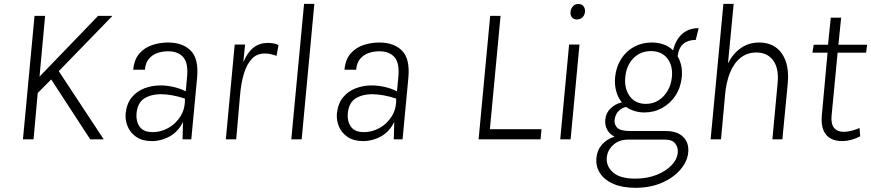

<svg xmlns="http://www.w3.org/2000/svg" viewBox="-20 -698 4364 962"><path d="M153 -618.5H206L178 -314L471.5 -618.5H543.5L274.5 -341.5L499.5 0H432L236.5 -300L169 -232L148 0H95Z M741 9Q694 9 663.5 -11.5Q633 -32 619.8 -64Q606.5 -96 609.5 -130Q615 -179.5 640.2 -210.2Q665.5 -241 703.5 -255.5Q741.5 -270 784.5 -270Q815.5 -270 848.8 -262.5Q882 -255 910.5 -240.5L917 -308.5Q924.5 -380 899 -410.5Q873.5 -441 821.5 -441Q792.5 -441 767 -431.8Q741.5 -422.5 725 -402Q708.5 -381.5 706 -348.5H647.5Q652 -400 678.5 -430Q705 -460 743.2 -472.5Q781.5 -485 821.5 -485Q895.5 -485 936 -444Q976.5 -403 967.5 -307.5L938.5 0H894.5Q895 -22.5 895.8 -44Q896.5 -65.5 897 -87.5Q873 -38 830.2 -14.5Q787.5 9 741 9ZM745.5 -36Q785 -36 822.2 -56.2Q859.5 -76.5 883.8 -114.2Q908 -152 906.5 -204Q875.5 -214.5 844.5 -220.2Q813.5 -226 785 -226Q737.5 -226 703.5 -205Q669.5 -184 664 -130Q660.5 -91 679.5 -63.5Q698.5 -36 745.5 -36Z M1111.5 0 1156 -475H1208L1199 -386.5Q1220.5 -436.5 1250.5 -459.8Q1280.5 -483 1323 -483Q1334 -483 1348.2 -481Q1362.5 -479 1375.5 -472.5L1365.5 -418Q1351.5 -423.5 1336.5 -426.8Q1321.5 -430 1307 -430Q1267 -430 1241.5 -402.8Q1216 -375.5 1201.8 -327.8Q1187.5 -280 1182.5 -218L1163.5 0Z M1439.5 0 1503.5 -678.5H1555L1491.5 0Z M1799.5 9Q1752.5 9 1722 -11.5Q1691.5 -32 1678.2 -64Q1665 -96 1668 -130Q1673.5 -179.5 1698.8 -210.2Q1724 -241 1762 -255.5Q1800 -270 1843 -270Q1874 -270 1907.2 -262.5Q1940.5 -255 1969 -240.5L1975.5 -308.5Q1983 -380 1957.5 -410.5Q1932 -441 1880 -441Q1851 -441 1825.5 -431.8Q1800 -422.5 1783.5 -402Q1767 -381.5 1764.5 -348.5H1706Q1710.5 -400 1737 -430Q1763.5 -460 1801.8 -472.5Q1840 -485 1880 -485Q1954 -485 1994.5 -444Q2035 -403 2026 -307.5L1997 0H1953Q1953.5 -22.5 1954.2 -44Q1955 -65.5 1955.5 -87.5Q1931.5 -38 1888.8 -14.5Q1846 9 1799.5 9ZM1804 -36Q1843.5 -36 1880.8 -56.2Q1918 -76.5 1942.2 -114.2Q1966.5 -152 1965 -204Q1934 -214.5 1903 -220.2Q1872 -226 1843.5 -226Q1796 -226 1762 -205Q1728 -184 1722.5 -130Q1719 -91 1738 -63.5Q1757 -36 1804 -36Z M2378 0 2436 -618.5H2488L2434.5 -50.5H2693L2688.5 0Z M2870.5 -600.5Q2854 -600.5 2845.5 -611.2Q2837 -622 2838.5 -638.5Q2840 -653 2849.8 -665.5Q2859.5 -678 2878 -678Q2895 -678 2903.8 -666.5Q2912.5 -655 2911 -638.5Q2909 -620.5 2897.8 -610.5Q2886.5 -600.5 2870.5 -600.5ZM2787 0 2831.5 -475H2883.5L2839 0Z M3163.5 243Q3099.5 243 3054.5 223.8Q3009.5 204.5 2987.2 171Q2965 137.5 2968 96Q2971 56 2995.2 27.5Q3019.5 -1 3059 -13.5Q3033.5 -26.5 3022 -48.5Q3010.5 -70.5 3012.5 -96.5Q3015.5 -132 3039.5 -155Q3063.5 -178 3095.5 -185Q3076.5 -208.5 3067.5 -240.8Q3058.5 -273 3062 -312Q3067.5 -364 3092.5 -403Q3117.5 -442 3157.2 -463.5Q3197 -485 3245.5 -485Q3278 -485 3305.8 -475Q3333.5 -465 3352.5 -445.5Q3360 -478.5 3376.8 -503.8Q3393.5 -529 3419.2 -543Q3445 -557 3480.5 -557L3466 -498Q3427.5 -498 3404.2 -478.8Q3381 -459.5 3375 -416.5Q3387.5 -395.5 3393.2 -369.2Q3399 -343 3396 -312Q3391 -260 3365 -220Q3339 -180 3298.2 -157.2Q3257.5 -134.5 3208.5 -134.5Q3183 -134.5 3159.5 -141.8Q3136 -149 3117.5 -162Q3097 -159 3080.2 -142.5Q3063.5 -126 3059.5 -98.5Q3056.5 -74 3072.8 -57.8Q3089 -41.5 3139 -41.5H3317Q3372 -41.5 3402 -13Q3432 15.5 3428.5 62.5Q3425.5 108 3391 149.5Q3356.5 191 3298 217Q3239.5 243 3163.5 243ZM3163 197Q3221.5 197 3268.8 178.5Q3316 160 3344.5 130.2Q3373 100.5 3376 66Q3378 39.5 3362.8 20.5Q3347.5 1.5 3313.5 1.5H3127Q3081 1.5 3051.5 29Q3022 56.5 3020 95Q3018 137 3053 167Q3088 197 3163 197ZM3216 -177.5Q3251.5 -177.5 3279.5 -195.2Q3307.5 -213 3325.2 -243.5Q3343 -274 3346.5 -312Q3352 -369 3323.5 -405.5Q3295 -442 3241.5 -442Q3188.5 -442 3153.5 -406Q3118.5 -370 3113 -312Q3107 -255 3135.2 -216.2Q3163.5 -177.5 3216 -177.5Z M3540.5 0 3604.5 -678.5H3656L3627.5 -380.5Q3652 -429 3691.8 -457Q3731.5 -485 3783.5 -485Q3832.5 -485 3866.8 -460.8Q3901 -436.5 3917 -390.5Q3933 -344.5 3927 -279.5L3900 0H3850L3876 -279.5Q3883.5 -355.5 3854 -395.2Q3824.5 -435 3770 -435Q3723.5 -435 3690 -408Q3656.5 -381 3637 -332.2Q3617.5 -283.5 3612.5 -218L3592.5 0Z M4199 9Q4165 9 4140.8 -4.8Q4116.5 -18.5 4105.2 -46.8Q4094 -75 4097.5 -118L4127.5 -446.5L4148 -434H4050.5L4057 -474H4151.5L4126.5 -451.5L4142.5 -609.5H4194.5L4178.5 -451.5L4158.5 -474H4324.5L4319.5 -434H4153.5L4178 -446.5L4146.5 -117.5Q4143 -78 4158.8 -57.8Q4174.5 -37.5 4207 -37.5Q4226 -37.5 4245.2 -42.5Q4264.5 -47.5 4286.5 -56.5L4290 -15Q4266.5 -3 4243.8 3Q4221 9 4199 9Z"/></svg>

Font: Karla Light
Style: Italic
Weight: 300
Italic angle: -8°
Designer: Jonathan Pinhorn
Version: Version 2.004;gftools[0.9.33]